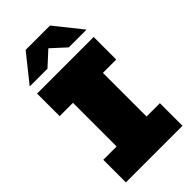

<svg xmlns="http://www.w3.org/2000/svg" viewBox="-277 -993 1070 1070"><g transform="rotate(-45 258.0 -458.5)"><path d="M376 -522H481V-700H35V-522H140V-178H35V0H481V-178H376ZM342 -757H482L354 -917H162L34 -757H174L258 -834Z"/></g></svg>

Font: Montserrat Custom Black
Style: Regular
Weight: 900
Designer: Julieta Ulanovsky
Foundry: Julieta Ulanovsky
Version: Version 7.200